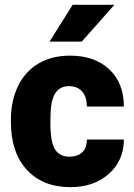

<svg xmlns="http://www.w3.org/2000/svg" viewBox="-20 -770 560 800"><path d="M269.5 -117.2Q304.2 -117.2 323.2 -136Q342.3 -154.8 341.8 -188.5H496.1Q496.1 -101.6 433.8 -45.9Q371.6 9.8 273.4 9.8Q158.2 9.8 91.8 -62.5Q25.4 -134.8 25.4 -262.7V-269.5Q25.4 -349.6 54.9 -410.9Q84.5 -472.2 140.1 -505.1Q195.8 -538.1 272 -538.1Q375 -538.1 435.5 -481Q496.1 -423.8 496.1 -326.2H341.8Q341.8 -367.2 321.8 -389.2Q301.8 -411.1 268.1 -411.1Q204.1 -411.1 193.4 -329.6Q189.9 -303.7 189.9 -258.3Q189.9 -178.7 209 -147.9Q228 -117.2 269.5 -117.2ZM282.7 -750H456.5L320.8 -596.7H186.5Z"/></svg>

Font: Sadagaat-English
Style: Regular
Weight: 900
Designer: Ahmed alsheikh
Foundry: Ahmed alsheikh Design
Version: Version 2.137;January 17, 2018;FontCreator 11.0.0.2408 64-bi